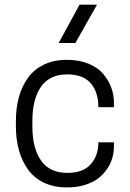

<svg xmlns="http://www.w3.org/2000/svg" viewBox="-20 -800 562 831"><path d="M120.1 -252.9Q120.1 -158.7 157.5 -105.2Q194.8 -51.8 271 -51.8Q340.3 -51.8 373 -89.4Q405.8 -127 405.8 -184.1H473.1V-168Q473.1 -142.1 466.3 -117.2Q459.5 -92.3 443.6 -68.8Q427.7 -45.4 404.8 -27.8Q381.8 -10.3 347.2 0.5Q312.5 11.2 270 11.2Q213.4 11.2 170.4 -9.3Q127.4 -29.8 101.3 -66.2Q75.2 -102.5 62 -149.4Q48.8 -196.3 48.8 -252.9V-276.9Q48.8 -333.5 62 -380.4Q75.2 -427.2 101.3 -463.6Q127.4 -500 170.4 -520.5Q213.4 -541 270 -541Q322.3 -541 362.8 -524.4Q403.3 -507.8 426.5 -480.5Q449.7 -453.1 461.4 -421.4Q473.1 -389.6 473.1 -356V-335.9H405.8Q405.8 -400.9 372.8 -439.5Q339.8 -478 271 -478Q194.8 -478 157.5 -424.6Q120.1 -371.1 120.1 -276.9ZM324.2 -779.8H399.9L306.2 -613.8H233.9Z"/></svg>

Font: Cooper Hewitt
Style: Book
Weight: 705
Designer: Village Type and Design LLC
Foundry: Cooper Hewitt Smithsonian Design Museum
Version: 1.000